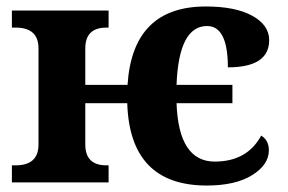

<svg xmlns="http://www.w3.org/2000/svg" viewBox="-20 -569 897 599"><path d="M377 -247.1H246.1V-118.2Q246.1 -53.2 312 -53.2H318.8V0H17.1V-53.2H28.8Q100.1 -53.2 100.1 -118.2V-418Q100.1 -482.9 28.8 -482.9H17.1V-536.1H318.8V-482.9H312Q246.1 -482.9 246.1 -418V-304.2H377.9Q393.6 -548.8 622.1 -548.8Q714.4 -548.8 767.1 -519.8Q819.8 -490.7 819.8 -443.8Q819.8 -358.9 690.9 -358.9Q690.9 -487.8 626 -487.8Q537.6 -487.8 530.8 -304.2H705.1V-247.1H530.8Q537.1 -64.9 649.9 -64.9Q751 -64.9 794.9 -146Q818.8 -131.3 818.8 -100.1Q818.8 -55.2 766.8 -22.7Q714.8 9.8 625 9.8Q384.8 9.8 377 -247.1Z"/></svg>

Font: Droid Serif
Style: Bold
Weight: 700
Designer: Monotype Design team
Foundry: Monotype Imaging Inc.
Version: Version 1.03